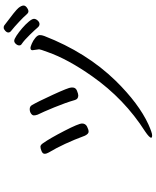

<svg xmlns="http://www.w3.org/2000/svg" viewBox="78 -910 844 1040"><g transform="rotate(-90 500.0 -390.0)"><path d="M285 -352Q242 -468 194 -548Q187 -560 187 -570.5Q187 -581 201.5 -587Q216 -593 225.5 -593Q235 -593 245 -578Q271 -541 311 -463.5Q351 -386 351 -367.5Q351 -349 334.5 -340.5Q318 -332 306.5 -332Q295 -332 285 -352ZM748 -636Q748 -647 761 -647Q766 -647 783 -640Q800 -633 815 -620.5Q830 -608 830 -596.5Q830 -585 825 -572Q736 -343 582 -185Q459 -60 346 -8Q301 12 287.5 12Q274 12 274 7Q274 -3 308 -26Q484 -138 607 -313Q700 -445 738 -554Q753 -594 753 -600ZM399 -608Q398 -613 396.5 -617Q395 -621 395 -629Q395 -637 405 -644Q415 -651 429 -651Q443 -651 450 -640Q468 -610 507 -525Q546 -440 546 -426V-419Q546 -402 528.5 -395Q511 -388 503 -388Q483 -388 478 -407Q464 -456 438.5 -518Q413 -580 399 -608ZM781 -695Q774 -699 774 -708Q774 -717 782 -726Q790 -735 799 -735Q808 -735 827 -722.5Q846 -710 867 -692Q888 -674 903 -656Q918 -638 918 -628Q918 -618 909 -608Q900 -598 889.5 -598Q879 -598 870 -609Q861 -620 832 -650Q803 -680 781 -695ZM972 -662Q966 -658 958 -658Q950 -658 940 -670Q930 -682 902.5 -708Q875 -734 851 -753Q844 -759 844 -767Q844 -775 853 -783.5Q862 -792 870 -792Q878 -792 882 -789Q964 -728 977 -712Q990 -696 990 -684Q990 -672 972 -662Z"/></g></svg>

Font: LXGW WenKai Lite
Style: Regular
Weight: 400
Designer: LXGW / Fontworks Inc.
Foundry: LXGW / Fontworks Inc.
Version: Version 1.511; March 25, 2025